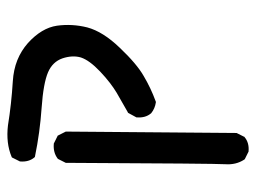

<svg xmlns="http://www.w3.org/2000/svg" viewBox="-110 -344 719 540"><g transform="rotate(-90 250.0 -73.5)"><path d="M93.3 265.1 73.7 255.4 72.3 254.4 71.3 252.9Q64 241.7 60.8 228.5Q57.6 215.3 58.6 200.7Q60.5 173.8 62.5 -247.1V-248.5L63 -249.5L72.8 -269L73.7 -270.5L74.7 -271.5Q91.8 -284.2 115.7 -282.2H116.7L117.7 -281.7L137.2 -272L139.2 -271L139.6 -269.5L140.1 -269L149.9 -249.5L150.4 -248.5V-247.1L146.5 230.5V231.9L146 232.9L136.2 252.4L135.7 253.9L134.8 254.4Q119.1 267.6 95.2 265.6H94.2ZM232.9 4.9Q215.3 2.4 202.1 -8.3L201.7 -8.8Q188.5 -24.4 190.4 -48.3V-49.8L190.9 -50.8L202.6 -72.3L203.6 -73.7L205.1 -74.2L259.8 -105.5Q272.9 -113.3 287.8 -124.8Q302.7 -136.2 319.3 -151.9Q351.1 -182.1 358.9 -206.1Q365.7 -229.5 356.4 -257.8Q346.7 -285.6 317.4 -298.3Q286.6 -311.5 217.8 -316.4Q147.5 -321.3 81.1 -335L79.1 -335.4L77.6 -336.9Q64.5 -352.5 66.4 -376.5V-377.4L66.9 -378.4L76.7 -397.9L77.6 -399.9L79.6 -400.9Q118.2 -417 168 -411.1Q228 -401.4 291.5 -397.5Q324.2 -395.5 351.1 -384.8Q377.9 -374 399.4 -355Q441.9 -316.4 448.2 -273.4Q454.1 -231 443.4 -188Q437.5 -166 423.3 -143.3Q409.2 -120.6 386.2 -96.7Q340.8 -48.8 306.6 -29.3Q272.9 -9.3 235.4 4.4L233.9 4.9Z"/></g></svg>

Font: NaikaiFont
Style: SemiBold
Weight: 600
Version: Version 1.89